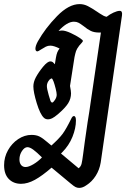

<svg xmlns="http://www.w3.org/2000/svg" viewBox="-132 -573 669 938"><path d="M464 -498 360 221Q354 257 335.5 286Q317 315 290 332Q272 345 255 345Q245 345 236.5 340.5Q228 336 215 325L120 246Q74 286 38.5 305.5Q3 325 -29 325Q-66 325 -89 301.5Q-112 278 -112 234Q-112 195 -93 161Q-74 127 -43 106.5Q-12 86 22 86Q45 86 61 94Q77 102 100 122L119 138Q156 105 173.5 81.5Q191 58 216 7Q222 -6 229 -6Q239 -6 239 16Q239 53 222 95.5Q205 138 171 172L166 177L252 249Q263 241 266.5 227Q270 213 274 181Q280 133 296 24Q306 -36 310 -67L361 -414H353Q328 -414 311.5 -422Q295 -430 277 -445Q261 -457 251.5 -462Q242 -467 229 -467Q196 -467 154 -422L170 -424Q187 -424 214 -411.5Q241 -399 260 -386Q273 -377 273 -373Q273 -370 267 -363.5Q261 -357 255 -350Q243 -334 239.5 -323.5Q236 -313 232 -294L210 -153Q215 -128 215 -117Q215 -91 201 -68.5Q187 -46 151 -15Q133 0 122.5 5Q112 10 103 10Q90 10 82 2Q64 -15 47.5 -69Q31 -123 31 -151Q31 -172 43 -195Q57 -221 78.5 -247Q100 -273 114 -273Q123 -273 129 -266.5Q135 -260 136 -259L141 -290Q144 -308 148 -317.5Q152 -327 159 -336Q131 -350 114 -350Q102 -350 92 -345Q82 -340 68 -331Q55 -322 50 -322Q46 -322 43.5 -325.5Q41 -329 41 -335Q41 -349 53 -371Q89 -435 146.5 -494Q204 -553 257 -553Q278 -553 297.5 -543Q317 -533 342 -516Q345 -514 355.5 -507Q366 -500 374 -496Q382 -492 389 -491Q404 -503 422.5 -511.5Q441 -520 453 -520Q467 -520 464 -498ZM145 -110Q145 -120 140 -140Q135 -160 130 -174Q124 -190 120 -190Q118 -190 110 -184Q97 -169 97 -153Q97 -146 99 -136Q105 -109 115 -79Q119 -72 123 -72Q128 -72 136.5 -85Q145 -98 145 -110ZM73 196Q48 171 31 158.5Q14 146 2 146Q-12 146 -24.5 164.5Q-37 183 -37 206Q-37 223 -29 233Q-21 243 -7 243Q8 243 31 229.5Q54 216 73 196Z"/></svg>

Font: Charm
Style: Bold
Weight: 700
Designer: Katatrad Aksorn Co.,Ltd.
Foundry: Cadson Demak Co.,Ltd.
Version: Version 1.001